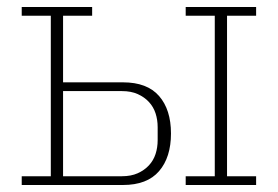

<svg xmlns="http://www.w3.org/2000/svg" viewBox="-20 -528 793 548"><path d="M42 -25H125V-483H42V-508H243V-483H160V-293H331Q400 -293 434 -254Q468 -215 468 -147Q468 -79 434 -39.5Q400 0 331 0H42ZM510 -25H593V-483H510V-508H711V-483H628V-25H711V0H510ZM328 -25Q354 -25 373 -33.5Q392 -42 405 -56Q418 -70 424 -88.5Q430 -107 430 -128V-165Q430 -186 424 -204.5Q418 -223 405 -237Q392 -251 373 -259.5Q354 -268 328 -268H160V-25Z"/></svg>

Font: IBM Plex Serif ExtLt
Style: Regular
Weight: 200
Designer: Mike Abbink, Paul van der Laan, Pieter van Rosmalen
Foundry: Bold Monday
Version: Version 3.001